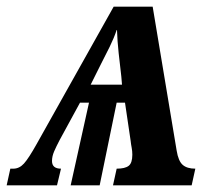

<svg xmlns="http://www.w3.org/2000/svg" viewBox="-72 -556 628 576"><path d="M-52 0 -41 -50H-32Q-14 -50 0 -65.5Q14 -81 38 -124L269 -536H386L458 -104Q463 -73 476 -61.5Q489 -50 514 -50L503 0H267L278 -50Q303 -50 314 -58.5Q325 -67 325 -92Q325 -103 323 -113Q321 -123 320 -133L303 -248H278L227 0H140L195 -248H168L107 -136Q97 -117 90.5 -102Q84 -87 84 -73Q84 -50 111 -50L99 0ZM200 -302H294L292 -326Q288 -360 284 -396.5Q280 -433 279 -466H278Q270 -442 257 -415.5Q244 -389 232 -366Z"/></svg>

Font: Noto Serif ExtraCondensed
Style: Bold Italic
Weight: 700
Width: 2
Italic angle: -12°
Designer: Monotype Design Team
Foundry: Monotype Imaging Inc.
Version: Version 2.013; ttfautohint (v1.8.4.7-5d5b)